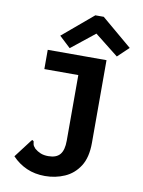

<svg xmlns="http://www.w3.org/2000/svg" viewBox="-94 -750 738 991"><g transform="rotate(10 275.0 -255.0)"><path d="M211 176Q158 176 115 157Q72 138 39 103L109 11L115 4L123 9Q124 18 126 26Q128 34 139 46Q153 58 170 65Q187 72 211 72Q253 72 272 49Q291 26 291 -23V-367H113V-468H421V-34Q421 42 391.5 88Q362 134 314 155Q266 176 211 176ZM223 -496 164 -551 324 -686H368L528 -551L470 -496L346 -594Z"/></g></svg>

Font: Inconsolata SemiExpanded ExtraBold
Style: Regular
Weight: 800
Width: 6
Monospace: yes
Designer: Raph Levien, Cyreal, Brenton Simpson
Foundry: Raph Levien, Cyreal, Google
Version: Version 3.001; ttfautohint (v1.8.2.53-6de2)